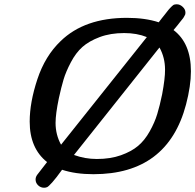

<svg xmlns="http://www.w3.org/2000/svg" viewBox="-20 -800 921 906"><path d="M120.1 -226.1Q120.1 -316.9 156.5 -426.5Q192.9 -536.1 266.1 -606Q378.9 -715.8 579.1 -715.8Q665 -715.8 729 -694.8Q735.8 -703.6 744.4 -714.8Q752.9 -726.1 758.1 -731.9Q763.2 -737.8 768.6 -745.4Q773.9 -752.9 777.3 -756.3Q780.8 -759.8 784.9 -764.4Q789.1 -769 791.5 -771Q793.9 -772.9 796.9 -775.4Q799.8 -777.8 802.5 -778.3Q805.2 -778.8 808.1 -779.3Q811 -779.8 814 -779.8Q829.1 -779.8 842 -767.8Q855 -755.9 855 -741.2Q855 -737.3 854.5 -734.1Q854 -731 851.6 -727.1Q849.1 -723.1 847.2 -719Q845.2 -714.8 839.6 -708.5Q834 -702.1 829.6 -696Q825.2 -689.9 816.2 -679Q807.1 -668 798.8 -658.2Q880.9 -596.2 880.9 -463.9Q880.9 -395 857.9 -307.1Q771 22 420.9 22Q335.9 22 272.9 1Q244.1 41 226.6 60.5Q209 80.1 202.4 83Q195.8 85.9 188 85.9Q171.9 85.9 159.9 74.5Q147.9 63 147.9 46.9Q147.9 35.6 155.5 24.9Q163.1 14.2 202.1 -35.2Q120.1 -100.1 120.1 -226.1ZM242.2 -220.2Q242.2 -164.1 268.1 -117.2L672.9 -625Q626 -644 565.9 -644Q501 -644 450.4 -625Q399.9 -606 368.9 -578.4Q337.9 -550.8 314.5 -506.3Q291 -461.9 280 -425Q269 -388.2 257.8 -336.9Q242.2 -262.2 242.2 -220.2ZM329.1 -68.8Q380.9 -49.8 437 -49.8Q501 -49.8 550.5 -67.4Q600.1 -85 631.6 -111.6Q663.1 -138.2 686.5 -180.2Q710 -222.2 721.9 -261.5Q733.9 -300.8 745.1 -355Q759.3 -431.2 758.8 -471.2Q758.8 -528.3 732.9 -575.2H731.9Z"/></svg>

Font: CMU Sans Serif
Style: BoldOblique
Weight: 700
Italic angle: -12°
Version: Version 0.7.0